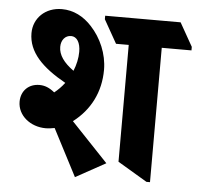

<svg xmlns="http://www.w3.org/2000/svg" viewBox="-49 -687 783 753"><g transform="rotate(5 342.5 -311.0)"><path d="M273 15 391 -50 246 -203C313 -254 350 -327 350 -414C350 -477 323 -538 283 -581C251 -616 211 -637 165 -637C100 -637 54 -592 54 -533C54 -458 110 -402 203 -350C191 -334 177 -320 163 -309C142 -326 124 -333 103 -333C61 -333 31 -304 31 -261C31 -207 81 -166 142 -166C154 -166 166 -168 177 -170ZM554 9H568V-520H685V-534L633 -626H336V-612L388 -520H438V-60ZM171 -489C171 -516 187 -535 210 -535C233 -535 247 -512 247 -476C247 -451 241 -424 231 -400C192 -428 171 -457 171 -489Z"/></g></svg>

Font: Noto Serif Devanagari Condensed ExtraBold
Style: Regular
Weight: 800
Width: 3
Designer: Universal Thirst, Indian Type Foundry and the Monotype Design Team
Foundry: Monotype Imaging Inc.
Version: Version 2.004